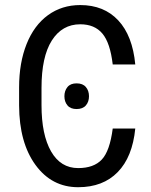

<svg xmlns="http://www.w3.org/2000/svg" viewBox="-20 -741 607 770"><path d="M522.5 -225.6H432.1C424.3 -165.4 409.7 -123.9 388.2 -101.1C366.7 -78.3 335.1 -66.9 293.5 -66.9C246.6 -66.9 210.4 -89.2 184.8 -133.8C159.3 -178.4 146.5 -240.2 146.5 -319.3V-388.7C146.5 -471.7 160.2 -534.9 187.7 -578.4C215.3 -621.8 253.3 -643.6 301.8 -643.6C340.2 -643.6 369.8 -631.2 390.6 -606.4C411.5 -581.7 425.3 -540.4 432.1 -482.4H522.5C515.3 -559.2 492.6 -618.2 454.3 -659.2C416.1 -700.2 365.2 -720.7 301.8 -720.7C252.6 -720.7 209.5 -707.2 172.4 -680.2C135.3 -653.2 106.7 -614.6 86.7 -564.5C66.7 -514.3 56.6 -456.4 56.6 -390.6V-317.9C57 -218.6 78.9 -139.2 122.3 -79.6C165.8 -20 222.8 9.8 293.5 9.8C359.9 9.8 412.8 -10.4 452.1 -50.8C491.5 -91.1 515 -149.4 522.5 -225.6ZM287.1 -406.7C270.8 -406.7 258.6 -401.8 250.5 -391.8C242.4 -381.9 238.3 -369.6 238.3 -355C238.3 -340.3 242.4 -328.1 250.5 -318.4C258.6 -308.6 270.8 -303.7 287.1 -303.7C303.7 -303.7 316.2 -308.6 324.5 -318.4C332.8 -328.1 336.9 -340.3 336.9 -355C336.9 -369.6 332.8 -381.9 324.5 -391.8C316.2 -401.8 303.7 -406.7 287.1 -406.7Z"/></svg>

Font: Roboto Condensed
Style: Regular
Weight: 400
Designer: Google
Version: Version 2.134; 2016